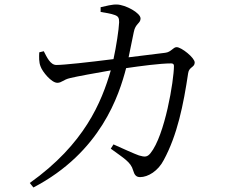

<svg xmlns="http://www.w3.org/2000/svg" viewBox="-20 -787 1040 851"><path d="M471 -128C528 -86 560 -69 570 -32C576 -11 584 -2 601 -2C636 -2 681 -29 706 -78C766 -189 793 -322 814 -463C818 -491 843 -488 843 -510C843 -531 784 -578 763 -578C747 -578 739 -556 712 -553L550 -533L573 -645C580 -683 603 -683 603 -705C603 -730 536 -766 498 -767C479 -768 447 -760 426 -755V-734C444 -731 472 -727 490 -720C505 -714 508 -707 508 -688C507 -658 495 -579 483 -525C373 -511 263 -499 230 -499C203 -499 188 -533 174 -560L154 -555C153 -535 152 -511 160 -492C168 -469 208 -420 234 -420C254 -420 260 -434 291 -441C319 -448 407 -464 471 -475C430 -334 355 -149 112 24L128 44C427 -112 508 -366 539 -485C601 -494 689 -506 739 -506C747 -506 751 -502 751 -495C751 -431 711 -187 647 -108C633 -91 623 -90 596 -98C576 -105 525 -128 483 -147Z"/></svg>

Font: Harano Aji Mincho K1
Style: Regular
Weight: 400
Foundry: Masamichi Hosoda
Version: HaranoAjiMinchoK1-Regular version 20230610;ttx 4.39.4